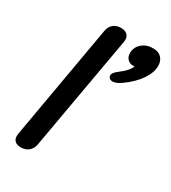

<svg xmlns="http://www.w3.org/2000/svg" viewBox="-187 -855 856 961"><g transform="rotate(30 240.5 -374.5)"><path d="M43 -29Q43 -38 44 -43L160 -706Q165 -731 182 -745Q199 -759 225 -759Q248 -759 260.5 -748Q273 -737 273 -718Q273 -710 272 -706L155 -43Q150 -19 132.5 -4.5Q115 10 89 10Q67 10 55 0Q43 -10 43 -29ZM296 -526Q296 -542 323 -562Q369 -596 380 -626L371 -625Q351 -625 338.5 -638.5Q326 -652 326 -672Q326 -706 351.5 -728.5Q377 -751 416 -751Q447 -751 464 -733Q481 -715 481 -686Q481 -648 452 -605.5Q423 -563 371 -526Q342 -505 321 -505Q307 -505 300 -515Q296 -521 296 -526Z"/></g></svg>

Font: Kodchasan SemiBold
Style: Italic
Weight: 600
Italic angle: -10°
Version: Version 1.000; ttfautohint (v1.6)